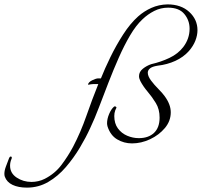

<svg xmlns="http://www.w3.org/2000/svg" viewBox="-321 -631 922 877"><path d="M-198 226Q-237 226 -263.5 213.5Q-290 201 -299 176Q-300 173 -300.5 170Q-301 167 -301 163Q-301 148 -294 129.5Q-287 111 -279 90Q-276 84 -272 84Q-265 84 -268 94Q-275 109 -275 126Q-275 160 -245 180Q-215 200 -177 200Q-162 200 -146.5 196.5Q-131 193 -117 186Q-70 162 -40 122Q-10 82 13 39Q48 -28 73.5 -101.5Q99 -175 128 -247H105Q100 -247 94 -246Q88 -245 83 -244L81 -245Q83 -256 100.5 -264.5Q118 -273 128 -273H140Q157 -316 183 -369.5Q209 -423 241.5 -473.5Q274 -524 310 -556Q337 -580 370.5 -595Q404 -610 444 -611Q506 -611 543.5 -576.5Q581 -542 581 -493Q581 -470 571.5 -445.5Q562 -421 542 -398Q517 -370 480 -353Q443 -336 399 -331Q374 -327 364 -318.5Q354 -310 354 -299Q354 -283 369 -263Q384 -243 402.5 -224.5Q421 -206 431 -192Q459 -154 459 -118Q459 -78 432 -46Q405 -14 364.5 5Q324 24 282 24Q245 24 214 5.5Q183 -13 170 -54Q168 -62 168 -68Q168 -88 177.5 -110.5Q187 -133 200 -144Q201 -145 204 -145Q208 -145 210 -142Q212 -139 210 -137Q205 -129 202 -114Q202 -110 201.5 -107Q201 -104 201 -101Q201 -67 217.5 -44.5Q234 -22 260 -11Q286 0 313 0Q357 0 382.5 -24Q408 -48 408 -94Q408 -132 391 -160Q374 -188 353.5 -212Q333 -236 320 -261Q314 -273 314 -283Q314 -303 331.5 -317Q349 -331 370 -338Q414 -348 453 -366.5Q492 -385 516 -416Q545 -454 545 -500Q545 -538 521 -567Q497 -596 447 -596Q413 -596 383.5 -581Q354 -566 330 -543Q300 -515 273 -469Q246 -423 221.5 -367.5Q197 -312 174.5 -254Q152 -196 131.5 -142Q111 -88 91 -46Q72 -4 44 43Q16 90 -20 132Q-56 174 -100.5 200Q-145 226 -198 226Z"/></svg>

Font: Italianno
Style: Regular
Weight: 400
Designer: Robert E. Leuschke
Foundry: Robert E. Leuschke
Version: Version 1.100; ttfautohint (v1.8.3)